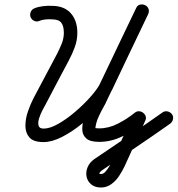

<svg xmlns="http://www.w3.org/2000/svg" viewBox="-20 -602 790 854"><path d="M155 -509Q144 -504 132.5 -509Q121 -514 116 -526Q112 -537 116.5 -548.5Q121 -560 133 -565Q150 -572 171 -574.5Q192 -577 210 -576Q210 -576 210 -576Q210 -576 210 -576Q266 -576 295 -543Q324 -510 324 -456Q324 -423 312.5 -392Q301 -361 286 -333Q260 -284 234 -235Q208 -186 182 -136Q178 -129 169 -112Q160 -95 154 -76Q148 -57 151.5 -43.5Q155 -30 174 -30Q202 -30 239 -51Q276 -72 313.5 -104Q351 -136 380.5 -169Q410 -202 423 -226Q423 -226 423 -226Q423 -225 423 -225Q463 -310 503.5 -395Q544 -480 585 -565Q591 -579 603 -581.5Q615 -584 625 -579Q635 -575 640 -564Q645 -553 639 -539Q592 -441 545 -342.5Q498 -244 451 -146Q451 -146 451 -146Q451 -145 451 -145Q440 -126 430 -106.5Q420 -87 412 -67Q410 -60 408 -53Q406 -46 405 -39Q404 -32 405 -32Q404 -32 411.5 -31.5Q419 -31 421 -31Q464 -31 505.5 -52.5Q547 -74 580 -101Q589 -108 599.5 -107Q610 -106 617 -100Q625 -94 628 -84.5Q631 -75 626 -65Q603 -14 580 37Q557 88 534 138Q534 138 534 138Q534 138 534 138Q534 138 534 138Q534 138 534 138Q524 159 509.5 181Q495 203 474.5 217.5Q454 232 429 232Q429 232 429 232Q429 232 429 232Q402 232 385.5 218Q369 204 365 183.5Q361 163 369.5 142Q378 121 399 106Q475 55 551.5 3Q628 -49 703 -102Q703 -102 703 -102Q703 -102 703 -102Q713 -109 725 -106.5Q737 -104 745 -94Q752 -84 749.5 -72Q747 -60 737 -52Q662 1 585.5 52.5Q509 104 433 156Q432 157 427.5 161Q423 165 422 168.5Q421 172 429 172Q429 172 430 172Q430 172 430 172Q440 172 450 160.5Q460 149 468 135Q476 121 479 114Q479 114 479 114Q479 114 479 114Q479 114 479 114Q479 114 479 114Q502 63 525 12Q548 -39 572 -89Q576 -100 587.5 -98Q599 -96 608 -89Q618 -81 622 -70.5Q626 -60 617 -53Q576 -21 525.5 4Q475 29 421 29Q381 29 364 14Q347 -1 346 -24.5Q345 -48 354 -75.5Q363 -103 375.5 -129Q388 -155 397 -173Q397 -173 397 -172Q397 -172 397 -172Q491 -369 585 -565Q591 -579 603 -581.5Q615 -584 625 -579Q635 -575 640 -564Q645 -553 639 -539Q598 -454 557.5 -369Q517 -284 477 -199Q477 -199 476 -199Q476 -198 476 -198Q459 -166 424 -127Q389 -88 345 -52Q301 -16 256 7Q211 30 174 30Q129 30 111 9.5Q93 -11 93 -42.5Q93 -74 104.5 -107Q116 -140 129 -165Q155 -214 181 -263Q207 -312 233 -361Q244 -382 254 -406.5Q264 -431 264 -456Q264 -486 252.5 -501Q241 -516 210 -516Q210 -516 210 -516Q210 -516 210 -516Q197 -517 182 -515.5Q167 -514 155 -509Q155 -509 155 -509Q155 -509 155 -509Z"/></svg>

Font: FRB American Cursive Guidelines
Style: Bold Italic
Weight: 700
Italic angle: -25°
Version: Version 2.0;Modular Font Editor K font №1